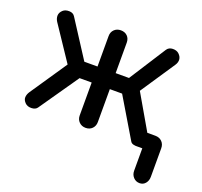

<svg xmlns="http://www.w3.org/2000/svg" viewBox="-125 -692 1068 1014"><g transform="rotate(20 408.5 -185.5)"><path d="M757 178Q736 178 722 163Q708 148 708 126V0H682Q670 1 658 -2Q646 -5 641 -14L509 -235H440V-50Q440 -28 426 -13.5Q412 1 389 1Q367 1 352.5 -13.5Q338 -28 338 -50V-235H270L117 -14Q107 0 84.5 0.5Q62 1 49 -12Q34 -27 35 -43Q36 -59 46 -74L186 -281L57 -474Q47 -490 47.5 -506.5Q48 -523 63 -537Q76 -549 98.5 -548.5Q121 -548 131 -531L264 -325H338V-496Q338 -519 352.5 -533Q367 -547 389 -547Q412 -547 426 -533Q440 -519 440 -496V-325H515L647 -531Q658 -548 680 -548.5Q702 -549 715 -537Q730 -523 731 -506.5Q732 -490 721 -474L592 -281L705 -86H750Q773 -86 787.5 -71.5Q802 -57 802 -34V126Q802 148 789.5 163Q777 178 757 178Z"/></g></svg>

Font: Comfortaa
Style: Bold
Weight: 700
Designer: Johan Aakerlund
Foundry: Johan Aakerlund
Version: Version 3.104; ttfautohint (v1.8.1.43-b0c9)